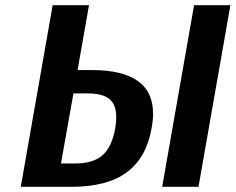

<svg xmlns="http://www.w3.org/2000/svg" viewBox="-20 -720 908 740"><path d="M183 -700H323L279 -450H334Q570 -450 570 -282Q570 -255 564 -225Q545 -114 470 -57Q395 0 255 0H60ZM605 0 728 -700H868L745 0ZM270 -90Q339 -90 375 -121.5Q411 -153 424 -225Q428 -246 428 -269Q428 -317 401.5 -338.5Q375 -360 318 -360H263L215 -90Z"/></svg>

Font: Scada
Style: Bold Italic
Weight: 700
Italic angle: -10°
Version: Version 4.000